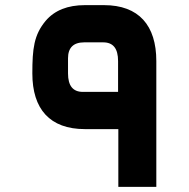

<svg xmlns="http://www.w3.org/2000/svg" viewBox="-20 -728 735 748"><path d="M440 -490V-370H303C264 -370 245 -394 245 -442V-501C245 -542 266 -563 308 -563H382C421 -563 440 -539 440 -490ZM106 -442C106 -303 174 -225 311 -225H441V0H589V-490C589 -629 521 -708 385 -708H311C244 -708 193 -688 158 -647C112 -592 106 -538 106 -442Z"/></svg>

Font: All Genders v4
Style: Bold
Weight: 700
Designer: Rassam Alawdi
Foundry: Rassam Art
Version: Version 3.100;FEAKit 1.0